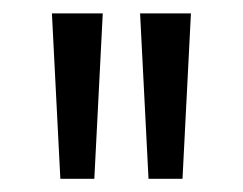

<svg xmlns="http://www.w3.org/2000/svg" viewBox="-20 -726 363 287"><path d="M57.6 -706H133.6L121 -458.7H70.2ZM189.4 -706H265.4L252.8 -458.7H202Z"/></svg>

Font: Lineal Thin
Style: Regular
Weight: 200
Designer: Created by Frank Adebiaye with contributions from Anton Moglia & Ariel Martín Pérez
Created by Frank ADEBIAYE with FontF
Foundry: Velvetyne Type Foundry
Version: Version 2.000;Glyphs 3.2 (3227)